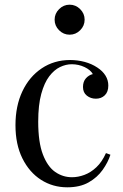

<svg xmlns="http://www.w3.org/2000/svg" viewBox="-20 -785 526 819"><path d="M279 -529Q311 -529 341 -521Q371 -513 395 -497Q418 -482 430 -462.5Q442 -443 442 -420Q442 -393 427 -378.5Q412 -364 389 -364Q367 -364 350.5 -377Q334 -390 334 -414Q334 -437 346.5 -451Q359 -465 376 -469Q366 -487 340.5 -499Q315 -511 286 -511Q261 -511 236 -499Q211 -487 190 -459.5Q169 -432 156 -384.5Q143 -337 143 -266Q143 -178 163 -126Q183 -74 215.5 -51.5Q248 -29 287 -29Q313 -29 340 -39Q367 -49 391 -71.5Q415 -94 432 -132L451 -125Q441 -93 418 -60.5Q395 -28 358 -7Q321 14 267 14Q205 14 155 -18Q105 -50 75.5 -109.5Q46 -169 46 -251Q46 -333 75.5 -395.5Q105 -458 158 -493.5Q211 -529 279 -529ZM277 -765Q303 -765 322 -746Q341 -727 341 -701Q341 -675 322 -656Q303 -637 277 -637Q251 -637 232 -656Q213 -675 213 -701Q213 -727 232 -746Q251 -765 277 -765Z"/></svg>

Font: Playfair Display
Style: Regular
Weight: 400
Designer: Claus Eggers Sørensen
Foundry: Claus Eggers Sørensen
Version: Version 1.203